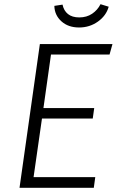

<svg xmlns="http://www.w3.org/2000/svg" viewBox="-20 -895 556 915"><path d="M502 -635H223L187 -380H429L422 -330H180L140 -51H434L427 0H73L170 -685H516ZM239 -867 278 -873Q284 -844 304 -828Q324 -812 358 -812Q393 -812 419 -829.5Q445 -847 459 -875L498 -863Q486 -820 446.5 -792Q407 -764 357 -764Q305 -764 272.5 -793.5Q240 -823 239 -867Z"/></svg>

Font: Fira Sans Light
Style: Italic
Weight: 300
Italic angle: -8°
Designer: bBox Type GmbH & Carrois Corporate GbR & Edenspiekermann AG
Foundry: bBox Type GmbH & Carrois Corporate GbR & Edenspiekermann AG
Version: Version 4.301